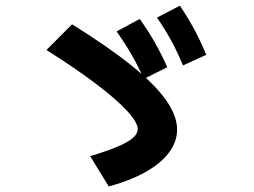

<svg xmlns="http://www.w3.org/2000/svg" viewBox="-20 -722 904 682"><path d="M469.3 -263Q469.3 -287.3 431 -328.6Q392.7 -370 319.7 -425.2Q246.7 -480.4 145 -544.4L235.9 -635.7Q365.1 -555.3 447.8 -488.8Q530.4 -422.2 569.8 -366.3Q609.1 -310.3 609.1 -261.4Q609.1 -218.7 580.3 -180.1Q551.5 -141.6 497.3 -111.1Q443.1 -80.6 366.4 -59.6L300.2 -167.3Q360.3 -185.3 397.6 -201.2Q435 -217 452.1 -232.2Q469.3 -247.4 469.3 -263ZM394.1 -610.3 476.3 -654.7Q506.7 -612.2 530 -571.1Q553.3 -530 574.2 -483.3L490.7 -441.5Q471.6 -485.5 448.3 -526.1Q425 -566.7 394.1 -610.3ZM537.5 -659.4 619 -701.9Q649.3 -656.5 671.6 -614.9Q693.8 -573.3 712.5 -527.2L630 -489.7Q610.9 -535.6 588.9 -576.4Q566.8 -617.3 537.5 -659.4Z"/></svg>

Font: Pretendard GOV Variable
Style: Regular
Weight: 400
Designer: Base glyphs from Inter by Rasmus Andersson; Hangul glyphs from Noto Sans CJK(Source Han Sans) by Jang Soo-young and Kang
Foundry: Kil Hyung-jin
Version: Version 1.307;Glyphs 3.2 (3192)